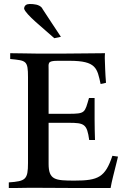

<svg xmlns="http://www.w3.org/2000/svg" viewBox="-20 -940 631 960"><path d="M284.5 -756C254.5 -800 223.5 -849 193.5 -894L189.5 -901C175.5 -918 148.5 -920 128.5 -920C112.5 -920 101.5 -913 100.5 -897C106.5 -869 198.5 -797 251.5 -749ZM542 -161C506 -54 472 -37 353 -37C256 -37 223 -40 223 -121V-326H323C402 -326 415 -320 426 -240H455C454 -274 453 -309 453 -342V-450H425C403 -376 408 -371 321 -371H223V-592C223 -624 216 -636 268 -636H328C462 -636 466 -598 483 -520C492 -522 501 -523 510 -526C506 -574 505 -619 504 -648C504 -657 504 -665 505 -674C446 -674 369 -672 293 -672H169C125 -672 89 -674 31 -674V-645C111 -637 120 -638 120 -554V-125C120 -42 108 -34 24 -28V0H58C80 0 102 -1 124 -1H162C221 -1 284 0 351 0H389H424H494H533C539 -36 550 -74 563 -128L570 -157Z"/></svg>

Font: Sibila
Style: Regular
Weight: 400
Designer: Stefan Peev
Foundry: Context Ltd
Version: Version 1.000